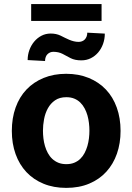

<svg xmlns="http://www.w3.org/2000/svg" viewBox="-20 -917 654 948"><path d="M306.8 -552.6Q368.6 -552.6 418.3 -532.1Q468 -511.7 503 -474.8Q538 -437.9 556.6 -385.8Q575.3 -333.8 575.3 -270.6Q575.3 -209.9 557.4 -158.4Q539.4 -106.9 505.1 -69.2Q470.9 -31.6 421 -10.5Q371.1 10.7 306.8 10.7Q244.7 10.7 195 -9.8Q145.2 -30.2 110.4 -67.3Q75.6 -104.4 57 -156.2Q38.4 -208.1 38.4 -270.6Q38.4 -333.8 57 -385.8Q75.6 -437.9 110.6 -474.8Q145.6 -511.7 195.3 -532.1Q245 -552.6 306.8 -552.6ZM307.5 -106.5Q329.9 -106.5 346.9 -113.6Q364 -120.7 376.6 -133Q389.2 -145.2 397.7 -161.6Q406.2 -177.9 411.6 -196.4Q416.9 -214.8 419.2 -234.2Q421.5 -253.6 421.5 -271.7Q421.5 -290.1 419.2 -309.5Q416.9 -328.8 411.8 -347.1Q406.6 -365.4 397.9 -381.7Q389.2 -398.1 376.6 -410.5Q364 -422.9 346.9 -430Q329.9 -437.1 307.5 -437.1Q274.1 -437.1 251.8 -421.7Q229.4 -406.2 216.3 -382.1Q203.1 -358 197.6 -328.7Q192.1 -299.4 192.1 -271.7Q192.1 -253.2 194.4 -233.7Q196.7 -214.1 202.1 -195.8Q207.4 -177.6 216.3 -161.2Q225.1 -144.9 237.9 -132.8Q250.7 -120.7 267.9 -113.6Q285.2 -106.5 307.5 -106.5ZM116.5 -620.4Q116.5 -646 125 -669.6Q133.5 -693.2 148.8 -711.5Q164.1 -729.8 184.8 -740.6Q205.6 -751.4 230.5 -751.4Q257.8 -751.4 279.1 -741.1Q289.8 -735.8 300.4 -730.5Q311.1 -725.1 322.1 -720.5Q333.1 -715.9 344.6 -713.1Q356.2 -710.2 368.3 -710.2Q376.8 -710.2 384.6 -713.1Q392.4 -715.9 398.3 -721.8Q404.1 -727.6 407.5 -736.2Q410.9 -744.7 410.9 -755.7L497.5 -751.1Q497.5 -724.1 488.8 -700.1Q480.1 -676.1 464.7 -658Q449.2 -639.9 428.1 -629.4Q407 -619 381.7 -619Q350.1 -619 329.2 -629.6Q318.9 -634.9 308.8 -640.4Q298.7 -646 289.1 -650.9Q269.2 -661.2 243.3 -661.2Q226.9 -661.2 214.8 -649.7Q202.8 -638.1 202.4 -615.8ZM133.9 -897H481.5V-813.6H133.9Z"/></svg>

Font: Inter P
Style: Bold
Weight: 700
Designer: Rasmus Andersson
Foundry: rsms
Version: Version 3.018;git-588b23468